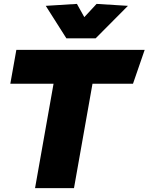

<svg xmlns="http://www.w3.org/2000/svg" viewBox="-20 -966 763 986"><path d="M723 -710 663 -536H455L360 0H160L255 -536H33L64 -710ZM321 -769 215 -936 375 -946 413 -878 476 -946 637 -936 471 -769Z"/></svg>

Font: Livvic Black
Style: Italic
Weight: 900
Italic angle: -10°
Designer: Jacques Le Bailly, Baron von Fonthausen
Version: Version 1.001; ttfautohint (v1.8.2)